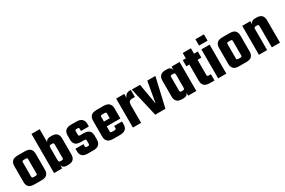

<svg xmlns="http://www.w3.org/2000/svg" viewBox="101 -1755 4210 2840"><g transform="rotate(-30 2206.0 -334.5)"><path d="M47.9 -110.8V-383.8Q47.9 -435.1 75.7 -465.1Q103.5 -495.1 171.9 -495.1H290.5Q358.9 -495.1 386.2 -465.1Q413.6 -435.1 413.6 -383.8V-110.8Q413.6 -59.1 386.2 -29.5Q358.9 0 290.5 0H171.9Q103.5 0 75.7 -29.5Q47.9 -59.1 47.9 -110.8ZM276.9 -125V-370.1Q276.9 -382.8 270.8 -388.4Q264.6 -394 249.5 -394H212.9Q197.8 -394 191.7 -388.4Q185.5 -382.8 185.5 -370.1V-125Q185.5 -111.8 191.7 -106Q197.8 -100.1 212.9 -100.1H249.5Q264.6 -100.1 270.8 -106Q276.9 -111.8 276.9 -125Z M505.9 -668.9H646V-447.3Q651.9 -462.9 662.6 -473.6Q684.6 -495.1 723.6 -495.1H749Q811 -495.1 838.4 -465.6Q865.7 -436 865.7 -384.8V-110.8Q865.7 -59.1 838.4 -29.5Q811 0 749 0H723.6Q684.6 0 662.6 -21.5Q649.4 -34.7 644 -54.2V0H505.9ZM674.8 -105H698.7Q713.9 -105 720 -111.1Q726.1 -117.2 726.1 -129.9V-365.2Q726.1 -378.9 720 -384.5Q713.9 -390.1 698.7 -390.1H674.8Q660.6 -390.1 653.3 -382.6Q646 -375 646 -357.9V-137.2Q646 -120.1 653.3 -112.5Q660.6 -105 674.8 -105Z M1166 -119.1V-174.8Q1166 -188 1160.2 -193.6Q1154.3 -199.2 1139.2 -199.2H1082Q1014.2 -199.2 985.6 -228.5Q957 -257.8 957 -309.1V-383.8Q957 -435.1 986.6 -465.1Q1016.1 -495.1 1084 -495.1H1169.4Q1237.3 -495.1 1266.8 -465.1Q1296.4 -435.1 1296.4 -383.8V-339.8H1162.1V-376Q1162.1 -389.2 1156.2 -394.5Q1150.4 -399.9 1135.3 -399.9H1120.1Q1105 -399.9 1099.1 -394.5Q1093.3 -389.2 1093.3 -376V-315.9Q1093.3 -303.2 1099.1 -297.6Q1105 -292 1120.1 -292H1177.2Q1245.1 -292 1273.7 -262.9Q1302.2 -233.9 1302.2 -183.1V-110.8Q1302.2 -59.1 1272.7 -29.5Q1243.2 0 1175.3 0H1086.4Q1018.1 0 989 -29.5Q960 -59.1 960 -110.8V-153.8H1096.2V-119.1Q1096.2 -106 1102.3 -100.1Q1108.4 -94.2 1122.1 -94.2H1139.2Q1154.3 -94.2 1160.2 -100.1Q1166 -106 1166 -119.1Z M1624 -126V-159.2H1757.8V-110.8Q1757.8 -59.1 1728.3 -29.5Q1698.7 0 1630.9 0H1519Q1450.7 0 1421.4 -29.5Q1392.1 -59.1 1392.1 -110.8V-383.8Q1392.1 -435.1 1421.4 -465.1Q1450.7 -495.1 1519 -495.1H1631.8Q1699.7 -495.1 1729.2 -465.1Q1758.8 -435.1 1758.8 -383.8V-209H1525.9V-124Q1525.9 -110.8 1532 -105.5Q1538.1 -100.1 1552.7 -100.1H1598.1Q1612.8 -100.1 1618.4 -106Q1624 -111.8 1624 -126ZM1525.9 -370.1V-291H1625V-370.1Q1625 -383.8 1619.4 -389.4Q1613.8 -395 1599.1 -395H1552.7Q1538.1 -395 1532 -389.4Q1525.9 -383.8 1525.9 -370.1Z M2104 -498V-377H2055.2Q1992.2 -377 1992.2 -307.1V0H1852.1V-495.1H1990.2V-425.3Q1993.2 -437.5 1998.5 -448.2Q2010.3 -471.7 2032.7 -484.9Q2055.2 -498 2086.9 -498Z M2259.3 -495.1 2321.3 -140.1 2383.3 -495.1H2522L2408.2 0H2233.4L2119.1 -495.1Z M2935.5 0H2796.4V-49.3Q2791 -32.7 2779.8 -21.5Q2758.3 0 2717.3 0H2693.4Q2631.3 0 2604 -29.5Q2576.7 -59.1 2576.7 -110.8V-383.8Q2576.7 -435.1 2604 -465.1Q2631.3 -495.1 2693.4 -495.1H2717.3Q2758.3 -495.1 2779.8 -473.6Q2793.5 -460 2798.3 -439V-495.1H2935.5ZM2716.3 -129.9Q2716.3 -117.2 2722.4 -111.1Q2728.5 -105 2743.7 -105H2766.6Q2782.2 -105 2789.3 -112.5Q2796.4 -120.1 2796.4 -137.2V-357.9Q2796.4 -375 2789.3 -382.6Q2782.2 -390.1 2766.6 -390.1H2743.7Q2728.5 -390.1 2722.4 -384.5Q2716.3 -378.9 2716.3 -365.2Z M3181.6 -586.9V-495.1H3246.1V-390.1H3181.6V-130.9Q3181.6 -118.2 3187.7 -112.5Q3193.8 -106.9 3208 -106.9H3246.1V0H3168Q3100.1 0 3071 -29.5Q3042 -59.1 3042 -110.8V-390.1H2989.7V-495.1H3042V-586.9Z M3448.2 0H3308.1V-495.1H3448.2ZM3306.2 -561V-668.9H3451.2V-561Z M3544.4 -110.8V-383.8Q3544.4 -435.1 3572.3 -465.1Q3600.1 -495.1 3668.5 -495.1H3787.1Q3855.5 -495.1 3882.8 -465.1Q3910.2 -435.1 3910.2 -383.8V-110.8Q3910.2 -59.1 3882.8 -29.5Q3855.5 0 3787.1 0H3668.5Q3600.1 0 3572.3 -29.5Q3544.4 -59.1 3544.4 -110.8ZM3773.4 -125V-370.1Q3773.4 -382.8 3767.3 -388.4Q3761.2 -394 3746.1 -394H3709.5Q3694.3 -394 3688.2 -388.4Q3682.1 -382.8 3682.1 -370.1V-125Q3682.1 -111.8 3688.2 -106Q3694.3 -100.1 3709.5 -100.1H3746.1Q3761.2 -100.1 3767.3 -106Q3773.4 -111.8 3773.4 -125Z M4145 0H4004.9V-495.1H4143.1V-440.9Q4148.4 -460.4 4161.6 -473.6Q4183.6 -495.1 4222.7 -495.1H4248Q4310.1 -495.1 4337.4 -465.1Q4364.7 -435.1 4364.7 -383.8V0H4225.1V-365.2Q4225.1 -378.9 4219 -384.5Q4212.9 -390.1 4197.8 -390.1H4173.8Q4159.7 -390.1 4152.3 -382.6Q4145 -375 4145 -357.9Z"/></g></svg>

Font: Akaash Gobhi
Style: Regular
Weight: 400
Designer: Kulbir Singh Thind, MD
Foundry: Punjab Online
Version: Version 1.200